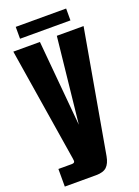

<svg xmlns="http://www.w3.org/2000/svg" viewBox="-181 -940 822 1136"><g transform="rotate(-20 230.5 -371.5)"><path d="M218.3 122.1H21V11.2H105Q124 11.2 124 -2Q124 -8.8 122.6 -16.1L7.8 -732.4H175.3L224.1 -193.4L281.7 -732.4H450.2L314.5 38.1Q306.6 81.5 285.2 101.8Q263.7 122.1 218.3 122.1ZM388.7 -790.5H71.3V-865.2H388.7Z"/></g></svg>

Font: Anton
Style: Regular
Weight: 400
Designer: Vernon Adams, Tural Alisoy
Foundry: Vernon Adams
Version: Version 2.300